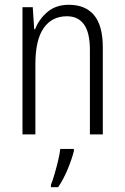

<svg xmlns="http://www.w3.org/2000/svg" viewBox="-20 -562 521 803"><path d="M268 -542Q337 -542 373.5 -498.5Q410 -455 410 -363V0H356V-353Q356 -425 331.5 -459.5Q307 -494 260 -494Q197 -494 162.5 -444.5Q128 -395 128 -294V0H74V-532H117L123 -440H127Q143 -482 178.5 -512Q214 -542 268 -542ZM289 70Q280 105 262.5 147Q245 189 223 221H193V211Q200 194 208 166.5Q216 139 223 110Q230 81 232 61H289Z"/></svg>

Font: Noto Sans Sinhala Condensed Light
Style: Regular
Weight: 300
Width: 3
Designer: Jelle Bosma - Monotype Design Team
Foundry: Monotype Imaging Inc.
Version: Version 2.006; ttfautohint (v1.8.4.7-5d5b)